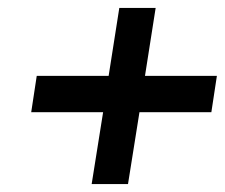

<svg xmlns="http://www.w3.org/2000/svg" viewBox="-20 -528 569 486"><path d="M59 -244H241L212 -62H304L333 -244H515L529 -336H347L374 -508H282L255 -336H73Z"/></svg>

Font: Charger Sport
Style: BdObl
Weight: 700
Designer: Jasper
Foundry: Cannot Into Space Fonts
Version: Version 1.1